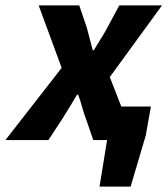

<svg xmlns="http://www.w3.org/2000/svg" viewBox="-59 -518 619 710"><path d="M309 172 337 0H308L333 -124H499L480 -17L424 172ZM-39 0 169 -267 84 -498H234L262 -416Q267 -395 273 -374Q279 -353 284 -332H288Q300 -353 313.5 -374Q327 -395 338 -416L382 -498H540L347 -233L438 0H286L258 -81Q250 -102 244 -124.5Q238 -147 230 -168H226Q214 -147 200.5 -125.5Q187 -104 173 -81L120 0Z"/></svg>

Font: Source Sans 3 ExtraBold
Style: Italic
Weight: 800
Italic angle: -11°
Version: Version 3.052;hotconv 1.1.0;makeotfexe 2.6.0